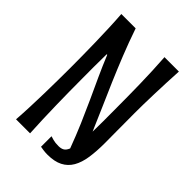

<svg xmlns="http://www.w3.org/2000/svg" viewBox="-203 -762 865 865"><g transform="rotate(45 230.0 -329.0)"><path d="M215.8 -59.1Q220.7 -57.6 234.4 -53.7Q248 -49.8 269 -49.8Q286.1 -49.8 296.6 -56.2Q307.1 -62.5 314 -79.6Q291.5 -140.1 268.6 -193.6Q245.6 -247.1 222.7 -297.1Q199.7 -347.2 177.2 -396Q154.8 -444.8 133.8 -496.1H130.4Q129.4 -453.6 129.6 -413.3Q129.9 -373 129.9 -335.9Q129.9 -298.3 130.4 -256.8Q130.9 -215.3 131.8 -172.1Q132.8 -128.9 134.3 -85.2Q135.7 -41.5 138.2 0H48.8Q51.8 -41.5 53.5 -85.2Q55.2 -128.9 56.2 -172.1Q57.1 -215.3 57.6 -256.8Q58.1 -298.3 58.1 -335.9Q58.1 -373.5 57.6 -415Q57.1 -456.5 56.2 -499.5Q55.2 -542.5 53.5 -585.9Q51.8 -629.4 48.8 -670.9H140.1Q163.6 -602.5 188 -541.5Q212.4 -480.5 236.8 -423.6Q261.2 -366.7 285.2 -312.7Q309.1 -258.8 332 -204.6Q333 -234.4 332.8 -272.2Q332.5 -310.1 332.5 -356.4Q332.5 -430.7 330.8 -510.7Q329.1 -590.8 323.7 -670.9H415.5Q413.1 -630.9 411.6 -592.3Q410.2 -553.7 408.9 -518.6Q407.7 -483.4 407.2 -452.9Q406.7 -422.4 406.7 -397.9Q406.7 -370.6 407 -341.3Q407.2 -312 407.2 -285.6Q407.2 -259.3 407.5 -238.5Q407.7 -217.8 407.7 -207.5Q407.7 -155.3 401.6 -114.3Q395.5 -73.2 379.2 -44.9Q362.8 -16.6 334.2 -2Q305.7 12.7 261.2 12.7Q247.1 12.7 233.6 10.7Q220.2 8.8 215.8 7.8Z"/></g></svg>

Font: Crushed
Style: Regular
Weight: 400
Width: 3
Designer: Astigmatic (AOETI)
Foundry: Astigmatic (AOETI)
Version: Version 001.000